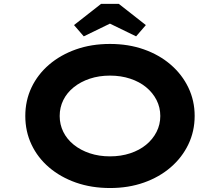

<svg xmlns="http://www.w3.org/2000/svg" viewBox="-20 -937 1108 967"><path d="M534.5 10Q440.3 10 362.3 -17.5Q284.3 -45 227 -94Q169.7 -143 138.6 -209.1Q107.4 -275.1 107.4 -352.9Q107.4 -430.6 138.8 -496.7Q170.3 -562.7 227.6 -611.7Q284.9 -660.7 362.6 -688.2Q440.3 -715.7 533.9 -715.7Q627.1 -715.7 704.8 -688.2Q782.6 -660.7 839.9 -611.2Q897.2 -561.7 928.8 -495.7Q960.4 -429.6 960.4 -353.4Q960.4 -276.1 928.8 -210.1Q897.2 -144 839.9 -94.5Q782.6 -45 704.8 -17.5Q627.1 10 534.5 10ZM533.9 -149.5Q589.2 -149.5 635.9 -165Q682.7 -180.5 716.1 -208.1Q749.6 -235.7 768.5 -272.8Q787.3 -309.8 787.3 -352.9Q787.3 -396 768.5 -433Q749.6 -470 716.1 -497.6Q682.7 -525.2 635.9 -540.7Q589.2 -556.2 533.9 -556.2Q478.7 -556.2 432.2 -540.7Q385.8 -525.2 351.5 -497.6Q317.2 -470 298.9 -433Q280.6 -396 280.6 -352.9Q280.6 -309.8 298.9 -272.8Q317.2 -235.7 351.5 -208.1Q385.8 -180.5 432.2 -165Q478.7 -149.5 533.9 -149.5ZM401.9 -753.9 352.8 -810.7 488.9 -917.4H578.5L714.6 -810.7L665.5 -753.9L518.9 -825.2H548.5Z"/></svg>

Font: Lexend Tera
Style: Regular
Weight: 400
Designer: Bonnie Shaver-Troup, Thomas Jockin
Foundry: Lexend
Version: Version 1.007